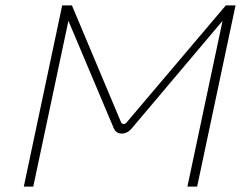

<svg xmlns="http://www.w3.org/2000/svg" viewBox="-20 -690 891 710"><path d="M210 -670 68 0H103L233 -613L401 -215C408 -200 420 -196 430 -196C443 -196 456 -202 467 -215L803 -613L673 0H709L851 -670H815L448 -237C442 -229 432 -230 428 -237L246 -670Z"/></svg>

Font: LT Wave Text Thin Italic
Style: Regular
Weight: 100
Designer: Daniel Lyons
Version: Version 2.5 (Glyphs App)